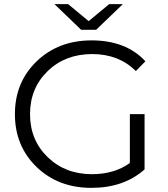

<svg xmlns="http://www.w3.org/2000/svg" viewBox="-20 -901 813 927"><path d="M421 6Q261 6 156.5 -95Q52 -196 52 -350Q52 -504 157 -605Q262 -706 422 -706Q589 -706 682 -605L636 -558Q553 -640 425 -640Q295 -640 210 -557.5Q125 -475 125 -350Q125 -225 210 -142.5Q295 -60 424 -60Q532 -60 607 -114V-350H678V-83Q578 6 421 6ZM243 -881H309L408 -799L507 -881H573L444 -757H372Z"/></svg>

Font: Belfius21
Style: Regular
Weight: 400
Designer: Montserrat's base design by Julieta Ulanovsky, modified by Coast SPRL for Belfius Bank NV.
Foundry: Montserrat's base design by Julieta Ulanovsky, modified by Coast SPRL for Belfius Bank NV.
Version: Version 2.000;FEAKit 1.0